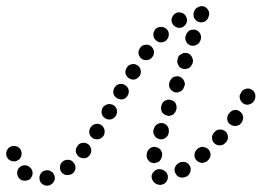

<svg xmlns="http://www.w3.org/2000/svg" viewBox="-45 -574 846 621"><path d="M132 -3Q131 -8 128 -12Q126 -17 121 -19Q117 -22 112 -23Q108 -24 103 -23Q92 -21 87 -13Q81 -4 83 6Q84 16 93 22Q101 28 112 26Q122 24 128 15Q134 7 132 -3ZM485 21Q489 19 492 15Q495 11 497 6Q500 -4 495 -13Q490 -22 480 -25Q480 -25 480 -25Q475 -27 470 -27Q465 -27 461 -25Q456 -23 453 -19Q449 -16 447 -11Q443 -2 448 8Q452 17 461 21Q463 22 466 23Q470 24 475 24Q480 23 485 21ZM41 10Q45 9 50 7Q54 4 56 0Q62 -9 60 -19Q58 -29 49 -35Q45 -38 40 -39Q35 -40 30 -39Q25 -38 21 -35Q17 -32 14 -28Q9 -19 11 -9Q13 1 22 7Q26 10 31 10Q36 11 41 10ZM568 -39Q566 -43 562 -46Q558 -49 553 -50Q548 -51 543 -50Q538 -50 534 -47L532 -46Q523 -40 520 -30Q518 -20 524 -11Q526 -7 530 -4Q534 -1 539 0Q544 1 549 0Q554 -1 558 -3L560 -4Q569 -10 571 -20Q574 -30 568 -39ZM193 -48Q190 -52 185 -55Q181 -57 176 -57Q171 -58 166 -56Q162 -55 158 -52Q150 -45 149 -35Q148 -25 154 -17Q157 -13 162 -10Q166 -8 171 -8Q176 -7 181 -9Q186 -10 190 -13Q198 -20 199 -30Q200 -40 193 -48ZM430 -77V-79Q433 -90 441 -95Q450 -101 460 -98Q470 -96 476 -87Q481 -78 479 -68L478 -66Q477 -61 474 -57Q472 -53 467 -50Q467 -50 466 -50Q466 -49 466 -49Q460 -49 454 -46Q452 -46 451 -47Q450 -47 449 -47Q438 -49 433 -58Q427 -67 430 -77ZM630 -90Q626 -94 622 -96Q617 -98 612 -99Q607 -99 603 -98Q598 -96 594 -93L592 -91Q585 -84 584 -74Q583 -64 590 -56Q593 -52 598 -50Q602 -48 607 -47Q612 -47 617 -49Q622 -50 625 -53L627 -55Q635 -62 636 -72Q636 -83 630 -90ZM-18 -59Q-21 -63 -23 -67Q-25 -72 -25 -77Q-25 -82 -23 -87Q-21 -91 -18 -95Q-14 -98 -10 -100Q-5 -102 0 -102Q10 -102 18 -95Q25 -87 25 -77Q25 -72 23 -67Q21 -63 18 -59Q17 -59 17 -58Q16 -58 16 -58Q12 -56 8 -53Q6 -53 4 -52Q2 -52 0 -52Q-5 -52 -10 -54Q-14 -56 -18 -59ZM250 -90Q250 -95 247 -99Q245 -104 241 -107Q233 -113 222 -112Q212 -111 206 -103V-102Q199 -94 200 -84Q202 -74 210 -67Q214 -64 219 -63Q223 -62 228 -62Q233 -63 238 -65Q242 -68 245 -72Q248 -76 249 -80Q251 -85 250 -90ZM692 -132Q692 -137 690 -141Q688 -146 684 -149Q676 -156 666 -155Q656 -155 649 -147L647 -145Q644 -141 642 -137Q640 -132 641 -127Q641 -122 643 -118Q645 -113 649 -110Q657 -103 667 -104Q677 -104 684 -112L686 -114Q689 -117 691 -122Q693 -127 692 -132ZM454 -137Q456 -132 460 -129Q464 -126 468 -125Q478 -121 487 -126Q497 -131 500 -141V-143Q502 -148 501 -153Q501 -158 499 -162Q496 -167 493 -170Q489 -173 484 -175Q474 -178 465 -173Q456 -168 453 -158L452 -156Q450 -151 451 -146Q451 -141 454 -137ZM293 -154Q292 -159 289 -163Q287 -167 282 -170Q274 -175 264 -173Q254 -171 248 -162Q242 -153 244 -143Q246 -133 255 -127Q264 -122 274 -124Q284 -126 290 -135Q293 -139 293 -144Q294 -149 293 -154ZM730 -214Q726 -217 722 -218Q717 -219 712 -218Q707 -217 703 -214Q699 -212 696 -207L694 -205Q689 -197 690 -187Q692 -176 701 -171Q705 -168 710 -167Q715 -166 720 -167Q725 -168 729 -170Q733 -173 736 -177L737 -179Q743 -188 741 -198Q739 -208 730 -214ZM322 -234Q318 -236 313 -237Q308 -238 304 -237Q299 -236 295 -233Q290 -231 288 -227Q287 -226 287 -226Q287 -226 287 -226V-225Q284 -221 284 -216Q283 -211 284 -206Q285 -202 288 -198Q291 -194 296 -191Q304 -186 314 -188Q325 -191 330 -200Q335 -209 333 -218Q331 -228 322 -234ZM478 -213Q480 -209 484 -206Q488 -202 493 -201Q497 -199 502 -199Q507 -200 512 -202Q516 -204 519 -208Q523 -212 524 -216L525 -219Q527 -223 526 -228Q526 -233 524 -238Q522 -242 518 -246Q514 -249 509 -250Q500 -254 490 -249Q481 -245 478 -235L477 -232Q475 -228 476 -223Q476 -218 478 -213ZM778 -250 779 -252Q781 -257 781 -261Q781 -266 780 -271Q778 -276 775 -280Q771 -283 767 -285Q758 -290 748 -286Q738 -283 734 -273L733 -272V-271Q730 -267 730 -262Q730 -257 732 -252Q733 -247 737 -244Q740 -240 744 -238Q754 -233 763 -237Q773 -240 778 -250ZM359 -299Q351 -304 340 -302Q330 -299 325 -290Q320 -281 322 -271Q325 -261 334 -256Q343 -251 353 -253Q363 -256 368 -265Q373 -274 371 -284Q368 -294 359 -299ZM519 -276Q528 -273 538 -278Q547 -282 550 -292L551 -294Q553 -299 553 -304Q552 -309 550 -313Q548 -318 544 -321Q541 -324 536 -326Q531 -328 526 -327Q521 -327 517 -325Q512 -323 509 -319Q506 -315 504 -311L503 -308Q500 -298 504 -289Q509 -280 519 -276ZM399 -363Q390 -369 380 -366Q370 -364 365 -355Q359 -346 361 -336Q364 -326 372 -321Q381 -315 391 -317Q401 -320 407 -329Q412 -337 410 -347Q408 -358 399 -363ZM545 -352Q550 -350 555 -351Q560 -351 564 -353Q568 -355 572 -359Q575 -363 577 -367L578 -370Q581 -379 576 -389Q572 -398 562 -402Q557 -403 553 -403Q548 -403 543 -400Q539 -398 535 -395Q532 -391 530 -386V-384Q526 -374 531 -365Q535 -355 545 -352ZM443 -425Q434 -431 424 -429Q414 -428 408 -419Q402 -411 403 -400Q405 -390 413 -384Q421 -378 432 -380Q442 -381 448 -390Q454 -398 453 -408Q451 -418 443 -425ZM571 -427Q576 -426 581 -426Q586 -426 590 -429Q595 -431 598 -434Q601 -438 603 -443L604 -445Q607 -455 603 -464Q598 -474 589 -477Q584 -479 579 -478Q574 -478 569 -476Q565 -474 562 -470Q558 -466 557 -462L556 -459Q552 -450 557 -440Q561 -431 571 -427ZM494 -480Q486 -487 476 -487Q465 -487 458 -480Q451 -472 451 -462Q451 -451 459 -444Q466 -437 476 -437Q487 -437 494 -445Q501 -452 501 -463Q501 -473 494 -480ZM511 -516Q512 -520 515 -524Q518 -528 522 -531H523Q531 -536 541 -533Q551 -531 556 -522Q560 -515 560 -507Q559 -499 554 -493Q550 -490 547 -487Q538 -482 528 -485Q518 -488 513 -497Q510 -501 510 -506Q509 -511 511 -516ZM598 -503Q602 -501 607 -502Q612 -502 617 -504Q621 -506 624 -510Q628 -514 629 -518L630 -521Q634 -531 629 -540Q625 -549 615 -553Q605 -556 596 -551Q586 -547 583 -537L582 -535Q579 -525 583 -516Q588 -506 598 -503Z"/></svg>

Font: FRB American Cursive Guidelines Arrows Dotted Black
Style: Bold Italic
Weight: 900
Italic angle: -25°
Version: Version 2.0;Modular Font Editor K font №1